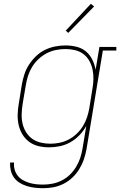

<svg xmlns="http://www.w3.org/2000/svg" viewBox="-20 -767 640 1010"><path d="M208 223Q185 223 163.5 220.5Q142 218 122 212Q102 206 84 195Q66 184 54 167.5Q42 151 37 130.5Q32 110 33 88H54Q52 107 57 125Q62 143 73 157Q84 171 99.5 180Q115 189 133 194.5Q151 200 169.5 202Q188 204 207 204Q232 204 257 199Q282 194 305.5 182Q329 170 348 151.5Q367 133 380.5 110.5Q394 88 402 64Q410 40 414 15L434 -105Q420 -79 398.5 -56.5Q377 -34 350.5 -19Q324 -4 295 2Q266 8 238 8Q209 8 182 1.5Q155 -5 133.5 -21Q112 -37 98 -60Q84 -83 78 -110Q72 -137 73 -166Q74 -195 79 -223L95 -323Q100 -350 108.5 -376.5Q117 -403 133 -427.5Q149 -452 170 -472Q191 -492 216.5 -504.5Q242 -517 269.5 -522.5Q297 -528 324 -528Q354 -528 382.5 -521Q411 -514 432 -496.5Q453 -479 465.5 -453.5Q478 -428 483 -400L503 -520H592V-501H521L435 18Q430 45 421 71.5Q412 98 397 122.5Q382 147 361 167Q340 187 314 200Q288 213 261 218Q234 223 208 223ZM245 -11Q269 -11 293.5 -16Q318 -21 341 -33Q364 -45 383.5 -63.5Q403 -82 416.5 -104Q430 -126 438 -150.5Q446 -175 450 -199L466 -299Q471 -325 471.5 -350.5Q472 -376 467 -400.5Q462 -425 450 -446.5Q438 -468 419 -482.5Q400 -497 375.5 -503Q351 -509 325 -509Q300 -509 274.5 -504Q249 -499 226 -487Q203 -475 183 -456.5Q163 -438 149.5 -416Q136 -394 128 -369.5Q120 -345 116 -320L99 -220Q95 -194 94 -168Q93 -142 98.5 -117.5Q104 -93 117 -72Q130 -51 149.5 -37Q169 -23 194 -17Q219 -11 245 -11ZM339 -594 326 -606 458 -747 475 -733Z"/></svg>

Font: Iosevka Etoile Thin
Style: Italic
Weight: 100
Italic angle: -9°
Designer: Belleve Invis
Foundry: Belleve Invis
Version: Version 22.1.2; ttfautohint (v1.8.4)